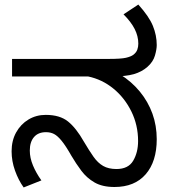

<svg xmlns="http://www.w3.org/2000/svg" viewBox="-20 -810 751 844"><path d="M483 12Q430 12 395.5 -8Q361 -28 337.5 -59.5Q314 -91 294 -125Q269 -169 251 -191Q233 -213 217.5 -221Q202 -229 182 -229Q148 -229 129.5 -207.5Q111 -186 111 -148Q111 -116 125 -82.5Q139 -49 162 -17L84 14Q61 -18 46 -60Q31 -102 31 -145Q31 -192 51 -228Q71 -264 105 -284.5Q139 -305 181 -305Q243 -305 279 -276Q315 -247 349 -187Q372 -148 391 -121Q410 -94 433.5 -80.5Q457 -67 492 -67Q544 -67 565.5 -103.5Q587 -140 587 -190Q587 -260 557.5 -320Q528 -380 478.5 -420.5Q429 -461 367 -474H33V-551H458Q512 -551 533.5 -556Q555 -561 566 -569Q579 -579 583.5 -591.5Q588 -604 588 -618Q588 -651 572 -682.5Q556 -714 523 -747L588 -790Q635 -738 652 -696.5Q669 -655 669 -612Q669 -593 661 -565.5Q653 -538 628 -516Q603 -494 568 -484Q533 -474 475 -474H451L508 -483Q559 -451 595 -407Q631 -363 650 -310.5Q669 -258 669 -198Q669 -100 620.5 -44Q572 12 483 12Z"/></svg>

Font: kannada15
Style: Book
Weight: 400
Designer: Jelle Bosma - Monotype Design Team
Foundry: Monotype Imaging Inc.
Version: Version 2.003